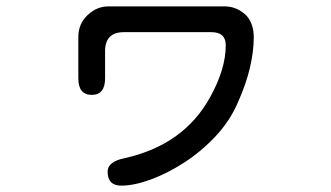

<svg xmlns="http://www.w3.org/2000/svg" viewBox="-20 -556 1040 603"><path d="M361 27Q318 27 318 -17Q318 -48 370 -59Q557 -100 640 -251Q689 -339 689 -414Q689 -455 644 -455H369Q310 -455 310 -395V-310Q310 -258 268 -258Q226 -258 226 -310V-440Q226 -481 255 -508.5Q284 -536 321 -536H685Q725 -536 755 -506Q777 -480 777 -439Q777 -395 765 -343.5Q753 -292 727 -234Q702 -176 657 -128Q612 -80 558.5 -45.5Q505 -11 453 8Q401 27 361 27Z"/></svg>

Font: Huninn
Style: Regular
Weight: 400
Designer: justfont
Foundry: justfont
Version: Version 1.003